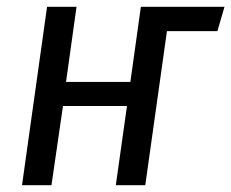

<svg xmlns="http://www.w3.org/2000/svg" viewBox="-20 -547 683 567"><path d="M622 -455H473L409 0H322L355 -234H166L132 0H45L119 -527H206L175 -305H365L396 -527H643Z"/></svg>

Font: Fira Sans Condensed
Style: Italic
Weight: 400
Width: 3
Italic angle: -8°
Designer: bBox Type GmbH & Carrois Corporate GbR & Edenspiekermann AG
Foundry: bBox Type GmbH & Carrois Corporate GbR & Edenspiekermann AG
Version: Version 4.301